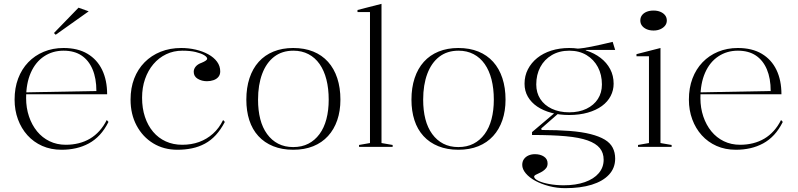

<svg xmlns="http://www.w3.org/2000/svg" viewBox="-20 -765 4156 1000"><path d="M311 -515Q385 -515 435.5 -485Q486 -455 512 -401Q538 -347 538 -274H116V-284L482 -291Q482 -357 462 -404Q442 -451 404.5 -476Q367 -501 311 -501Q254 -501 209.5 -471.5Q165 -442 140.5 -386.5Q116 -331 116 -254Q116 -203 131 -158.5Q146 -114 173 -81Q200 -48 238 -29.5Q276 -11 323 -11Q358 -11 390 -19Q422 -27 449 -43Q476 -59 498 -83.5Q520 -108 536 -140L545 -130Q525 -90 499.5 -62.5Q474 -35 442.5 -18Q411 -1 375.5 7Q340 15 301 15Q245 15 200 -5Q155 -25 123 -60.5Q91 -96 73.5 -143.5Q56 -191 56 -246Q56 -307 74.5 -356Q93 -405 127 -440.5Q161 -476 208 -495.5Q255 -515 311 -515ZM270 -584 261 -593 389 -725 442 -706Z M904 15Q833 15 778 -18.5Q723 -52 691.5 -111Q660 -170 660 -246Q660 -307 679 -356Q698 -405 733 -440.5Q768 -476 816.5 -495.5Q865 -515 924 -515Q963 -515 999.5 -506.5Q1036 -498 1065 -482Q1094 -466 1110.5 -443.5Q1127 -421 1127 -393Q1127 -376 1117.5 -364.5Q1108 -353 1092 -347.5Q1076 -342 1058 -342Q1031 -342 1010 -354.5Q989 -367 989 -391Q989 -406 999.5 -418.5Q1010 -431 1030 -438Q1059 -450 1059 -459Q1059 -468 1043.5 -477.5Q1028 -487 999.5 -494Q971 -501 930 -501Q884 -501 845.5 -482.5Q807 -464 779 -431Q751 -398 735.5 -353.5Q720 -309 720 -256Q720 -201 735 -156Q750 -111 777.5 -78.5Q805 -46 843.5 -28.5Q882 -11 929 -11Q977 -11 1017 -25.5Q1057 -40 1089 -68.5Q1121 -97 1142 -140L1151 -130Q1130 -90 1104.5 -62Q1079 -34 1047.5 -17Q1016 0 980 7.5Q944 15 904 15Z M1507 -515Q1566 -515 1611.5 -496.5Q1657 -478 1688.5 -443Q1720 -408 1736.5 -358Q1753 -308 1753 -246Q1753 -187 1736.5 -139Q1720 -91 1688.5 -56.5Q1657 -22 1611.5 -3.5Q1566 15 1507 15Q1449 15 1403 -3.5Q1357 -22 1325.5 -56.5Q1294 -91 1278.5 -139Q1263 -187 1263 -246Q1263 -308 1279.5 -358Q1296 -408 1327.5 -443Q1359 -478 1404.5 -496.5Q1450 -515 1507 -515ZM1508 -501Q1449 -501 1408 -469.5Q1367 -438 1345.5 -380.5Q1324 -323 1324 -246Q1324 -190 1335.5 -145Q1347 -100 1371 -67Q1395 -34 1429 -16.5Q1463 1 1507 1Q1552 1 1586 -16.5Q1620 -34 1644 -66.5Q1668 -99 1680 -144.5Q1692 -190 1692 -246Q1692 -304 1680 -351Q1668 -398 1644.5 -431.5Q1621 -465 1586.5 -483Q1552 -501 1508 -501Z M1967 -20 2025 -10V0H1850V-10L1907 -20V-702H1842V-713L1967 -745Z M2367 -515Q2426 -515 2471.5 -496.5Q2517 -478 2548.5 -443Q2580 -408 2596.5 -358Q2613 -308 2613 -246Q2613 -187 2596.5 -139Q2580 -91 2548.5 -56.5Q2517 -22 2471.5 -3.5Q2426 15 2367 15Q2309 15 2263 -3.5Q2217 -22 2185.5 -56.5Q2154 -91 2138.5 -139Q2123 -187 2123 -246Q2123 -308 2139.5 -358Q2156 -408 2187.5 -443Q2219 -478 2264.5 -496.5Q2310 -515 2367 -515ZM2368 -501Q2309 -501 2268 -469.5Q2227 -438 2205.5 -380.5Q2184 -323 2184 -246Q2184 -190 2195.5 -145Q2207 -100 2231 -67Q2255 -34 2289 -16.5Q2323 1 2367 1Q2412 1 2446 -16.5Q2480 -34 2504 -66.5Q2528 -99 2540 -144.5Q2552 -190 2552 -246Q2552 -304 2540 -351Q2528 -398 2504.5 -431.5Q2481 -465 2446.5 -483Q2412 -501 2368 -501Z M2924 215Q2881 215 2840.5 204.5Q2800 194 2768.5 177Q2737 160 2718.5 138Q2700 116 2700 94Q2700 76 2709 63.5Q2718 51 2733 44.5Q2748 38 2766 38Q2794 38 2813 50.5Q2832 63 2832 86Q2832 101 2824.5 110.5Q2817 120 2807 126.5Q2797 133 2786.5 137.5Q2776 142 2769 146Q2762 150 2762 155Q2762 166 2783.5 176.5Q2805 187 2840.5 193.5Q2876 200 2916 200Q2979 200 3026 183.5Q3073 167 3098.5 137Q3124 107 3124 67Q3124 31 3104 6.5Q3084 -18 3041 -33.5Q2998 -49 2926.5 -55.5Q2855 -62 2751 -62V-77L2875 -182L2887 -173L2799 -96L2801 -88Q2884 -88 2947.5 -83Q3011 -78 3056 -66.5Q3101 -55 3129.5 -38Q3158 -21 3171 4Q3184 29 3184 61Q3184 110 3152 144.5Q3120 179 3062 197Q3004 215 2924 215ZM2944 -166Q2894 -166 2851.5 -177.5Q2809 -189 2778 -210Q2747 -231 2729.5 -261Q2712 -291 2712 -329Q2712 -370 2729.5 -404Q2747 -438 2778 -463Q2809 -488 2851.5 -501.5Q2894 -515 2945 -515Q2993 -515 3034.5 -501.5Q3076 -488 3108 -463.5Q3140 -439 3158 -405Q3176 -371 3176 -329Q3176 -295 3160.5 -265Q3145 -235 3115 -213Q3085 -191 3041.5 -178.5Q2998 -166 2944 -166ZM2945 -180Q2996 -180 3034.5 -198.5Q3073 -217 3094 -249.5Q3115 -282 3115 -325Q3115 -376 3094 -415.5Q3073 -455 3035 -478Q2997 -501 2945 -501Q2893 -501 2854 -478Q2815 -455 2794 -415.5Q2773 -376 2773 -325Q2773 -282 2794 -249.5Q2815 -217 2854 -198.5Q2893 -180 2945 -180ZM3031 -491 2978 -511Q2999 -512 3019 -515Q3039 -518 3059.5 -522Q3080 -526 3099.5 -530.5Q3119 -535 3137 -539Q3155 -543 3171 -547L3184 -505H3031Z M3384 -606Q3363 -606 3347.5 -613Q3332 -620 3323.5 -631.5Q3315 -643 3315 -658Q3315 -674 3323.5 -685.5Q3332 -697 3347.5 -703.5Q3363 -710 3384 -710Q3404 -710 3419.5 -703.5Q3435 -697 3444 -685.5Q3453 -674 3453 -658Q3453 -643 3444 -631.5Q3435 -620 3419.5 -613Q3404 -606 3384 -606ZM3303 0V-10L3360 -20V-472H3295V-483L3420 -515V-20L3478 -10V0Z M3823 -515Q3897 -515 3947.5 -485Q3998 -455 4024 -401Q4050 -347 4050 -274H3628V-284L3994 -291Q3994 -357 3974 -404Q3954 -451 3916.5 -476Q3879 -501 3823 -501Q3766 -501 3721.5 -471.5Q3677 -442 3652.5 -386.5Q3628 -331 3628 -254Q3628 -203 3643 -158.5Q3658 -114 3685 -81Q3712 -48 3750 -29.5Q3788 -11 3835 -11Q3870 -11 3902 -19Q3934 -27 3961 -43Q3988 -59 4010 -83.5Q4032 -108 4048 -140L4057 -130Q4037 -90 4011.5 -62.5Q3986 -35 3954.5 -18Q3923 -1 3887.5 7Q3852 15 3813 15Q3757 15 3712 -5Q3667 -25 3635 -60.5Q3603 -96 3585.5 -143.5Q3568 -191 3568 -246Q3568 -307 3586.5 -356Q3605 -405 3639 -440.5Q3673 -476 3720 -495.5Q3767 -515 3823 -515Z"/></svg>

Font: Kalnia Light
Style: Regular
Weight: 300
Designer: Frida Medrano
Foundry: Frida Medrano
Version: Version 1.105